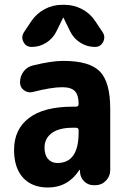

<svg xmlns="http://www.w3.org/2000/svg" viewBox="-20 -790 540 819"><path d="M315.4 -224.6V-234.4Q315.4 -245.1 303.7 -245.1H290Q231.4 -245.1 200.7 -222.2Q169.9 -199.2 169.9 -160.2Q169.9 -128.9 185.1 -111.8Q200.2 -94.7 224.6 -94.7Q315.4 -94.7 315.4 -224.6ZM250 -530.3Q361.3 -530.3 405.8 -485.4Q450.2 -440.4 450.2 -325.2V-64.5Q450.2 -38.1 431.6 -19Q413.1 0 386.7 0H379.9Q355.5 0 338.9 -16.6Q322.3 -33.2 321.3 -56.6V-64.5Q321.3 -65.4 320.3 -65.4Q318.4 -65.4 318.4 -64.5Q269.5 9.8 184.6 9.8Q116.2 9.8 78.1 -32.2Q40 -74.2 40 -150.4Q40 -238.3 103.5 -286.6Q167 -335 290 -335H303.7Q314.5 -335 315.4 -345.7Q315.4 -384.8 299.3 -401.4Q283.2 -418 245.1 -418Q200.2 -418 119.1 -397.5Q99.6 -392.6 82.5 -404.8Q65.4 -417 65.4 -438.5Q65.4 -464.8 80.6 -484.9Q95.7 -504.9 120.1 -510.7Q199.2 -530.3 250 -530.3ZM254.9 -769.5Q294.9 -769.5 330.1 -751Q365.2 -732.4 386.7 -699.2L418 -652.3Q430.7 -632.8 419.9 -611.3Q409.2 -589.8 384.8 -589.8Q350.6 -589.8 321.8 -608.4Q293 -627 278.3 -658.2L251 -713.9Q251 -714.8 250 -714.8Q249 -714.8 249 -713.9L221.7 -658.2Q207 -627 178.2 -608.4Q149.4 -589.8 115.2 -589.8Q90.8 -589.8 80.1 -610.8Q69.3 -631.8 82 -652.3L113.3 -699.2Q135.7 -732.4 170.4 -751Q205.1 -769.5 245.1 -769.5Z"/></svg>

Font: Rounded-X Mgen+ 1m bold
Style: Bold
Weight: 700
Designer: [Source Han Sans]
Ryoko NISHIZUKA  (kana & ideographs); Paul D. Hunt (Latin, Greek & Cyrillic); Wenlong ZHANG  (bopomofo
Version: Version 1.059.20150602